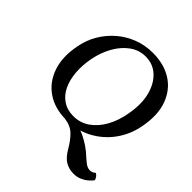

<svg xmlns="http://www.w3.org/2000/svg" viewBox="-238 -846 1225 1225"><g transform="rotate(45 374.5 -233.0)"><path d="M346 9Q244 9 173.5 -39Q103 -87 73.5 -173Q44 -259 66 -371Q78 -439 111.5 -496Q145 -553 194.5 -595.5Q244 -638 305.5 -661.5Q367 -685 437 -685Q536 -685 607.5 -640.5Q679 -596 710.5 -510.5Q742 -425 718 -302Q701 -215 650 -144.5Q599 -74 521 -32.5Q443 9 346 9ZM362 -40Q425 -40 473.5 -74.5Q522 -109 554.5 -168Q587 -227 600 -303Q618 -401 599 -475.5Q580 -550 533.5 -593Q487 -636 420 -636Q362 -636 314 -601.5Q266 -567 233 -508.5Q200 -450 186 -378Q173 -309 178 -248Q183 -187 205 -140.5Q227 -94 267 -67Q307 -40 362 -40ZM624 219Q581 219 548.5 199.5Q516 180 487 130Q459 81 425.5 48.5Q392 16 334 9L427 -15Q460 -9 490.5 6Q521 21 551 41.5Q581 62 610 90Q640 117 655.5 124Q671 131 687 130Q697 129 705.5 124.5Q714 120 720 114Q730 119 738 129.5Q746 140 749 152Q739 166 720.5 182Q702 198 677.5 208.5Q653 219 624 219Z"/></g></svg>

Font: Vollkorn Medium
Style: Italic
Weight: 500
Italic angle: -11°
Designer: Friedrich Althausen
Foundry: Friedrich Althausen
Version: Version 5.000